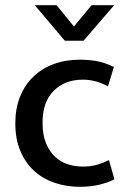

<svg xmlns="http://www.w3.org/2000/svg" viewBox="-20 -710 490 740"><path d="M299 -68Q331 -68 355.5 -75.5Q380 -83 400 -93L421 -19Q396 -6 362 2Q328 10 288 10Q236 10 190.5 -5.5Q145 -21 111.5 -51.5Q78 -82 58.5 -128Q39 -174 39 -235Q39 -291 57 -336.5Q75 -382 108 -414Q141 -446 187 -463Q233 -480 288 -480Q319 -480 350 -475Q381 -470 419 -452L396 -377Q350 -403 299 -403Q230 -403 187 -360Q144 -317 144 -238Q144 -190 157.5 -157.5Q171 -125 193 -105Q215 -85 242.5 -76.5Q270 -68 299 -68ZM114 -690H198L265 -608L333 -690H420L302 -553H230Z"/></svg>

Font: Mukta Malar Medium
Style: Regular
Weight: 500
Designer: Aadarsh Rajan, Girish Dalvi, Yashodeep Gholap
Foundry: Ek Type
Version: Version 2.538;PS 1.000;hotconv 16.6.51;makeotf.lib2.5.65220;